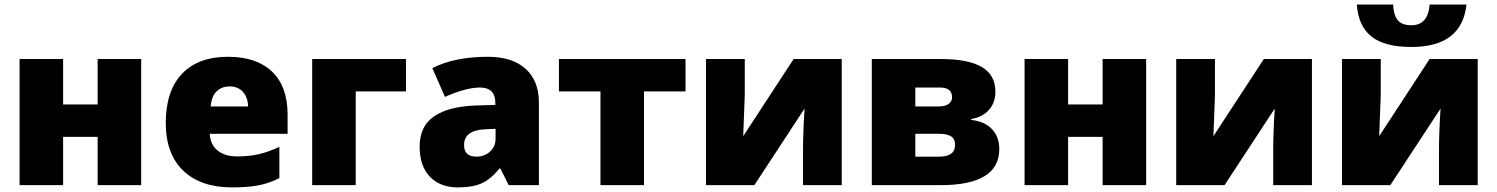

<svg xmlns="http://www.w3.org/2000/svg" viewBox="-20 -812 6566 842"><path d="M256.8 -553.2V-354H408.2V-553.2H599.1V0H408.2V-211.9H256.8V0H65.9V-553.2Z M998 9.8Q859.9 9.8 783.4 -63.7Q707 -137.2 707 -272.9Q707 -413.1 777.8 -488Q848.6 -563 980 -563Q1105 -563 1173.1 -497.8Q1241.2 -432.6 1241.2 -310.1V-225.1H899.9Q901.9 -178.7 933.8 -152.3Q965.8 -126 1021 -126Q1071.3 -126 1113.5 -135.5Q1155.8 -145 1205.1 -168V-30.8Q1160.2 -7.8 1112.3 1Q1064.5 9.8 998 9.8ZM986.8 -433.1Q953.1 -433.1 930.4 -411.9Q907.7 -390.6 903.8 -345.2H1067.9Q1066.9 -385.3 1045.2 -409.2Q1023.4 -433.1 986.8 -433.1Z M1760.3 -553.2V-411.1H1540V0H1349.1V-553.2Z M2210.9 0 2174.3 -73.2H2170.4Q2131.8 -25.4 2091.8 -7.8Q2051.8 9.8 1988.3 9.8Q1910.2 9.8 1865.2 -37.1Q1820.3 -84 1820.3 -168.9Q1820.3 -257.3 1881.8 -300.5Q1943.4 -343.8 2060.1 -349.1L2152.3 -352.1V-359.9Q2152.3 -428.2 2085 -428.2Q2024.4 -428.2 1931.2 -387.2L1876 -513.2Q1972.7 -563 2120.1 -563Q2226.6 -563 2284.9 -510.3Q2343.3 -457.5 2343.3 -362.8V0ZM2069.3 -125Q2104 -125 2128.7 -147Q2153.3 -168.9 2153.3 -204.1V-247.1L2109.4 -245.1Q2015.1 -241.7 2015.1 -175.8Q2015.1 -125 2069.3 -125Z M2986.3 -411.1H2804.2V0H2613.3V-411.1H2431.2V-553.2H2986.3Z M3246.1 -553.2V-414.1Q3246.1 -402.3 3245.8 -388.7Q3245.6 -375 3239.3 -214.8L3460.4 -553.2H3671.4V0H3501.5V-149.9Q3501.5 -228.5 3508.3 -335.9L3288.1 0H3076.2V-553.2Z M4345.2 -410.2Q4345.2 -361.8 4316.9 -330.1Q4288.6 -298.3 4239.3 -290V-286.1Q4298.8 -279.3 4330.6 -245.4Q4362.3 -211.4 4362.3 -158.2Q4362.3 0 4104.5 0H3803.2V-553.2H4105.5Q4226.1 -553.2 4285.6 -518.1Q4345.2 -482.9 4345.2 -410.2ZM4168.5 -176.8Q4168.5 -202.6 4150.9 -213.9Q4133.3 -225.1 4100.1 -225.1H3994.1V-125H4098.1Q4168.5 -125 4168.5 -176.8ZM4155.3 -384.8Q4155.3 -428.2 4102.5 -428.2H3994.1V-345.2H4095.2Q4125.5 -345.2 4140.4 -356.4Q4155.3 -367.7 4155.3 -384.8Z M4664.1 -553.2V-354H4815.4V-553.2H5006.3V0H4815.4V-211.9H4664.1V0H4473.1V-553.2Z M5308.1 -553.2V-414.1Q5308.1 -402.3 5307.9 -388.7Q5307.6 -375 5301.3 -214.8L5522.5 -553.2H5733.4V0H5563.5V-149.9Q5563.5 -228.5 5570.3 -335.9L5350.1 0H5138.2V-553.2Z M6169.4 -606Q6052.7 -606 5994.9 -651.4Q5937 -696.8 5930.2 -792H6089.4Q6091.8 -744.1 6110.4 -722.7Q6128.9 -701.2 6169.4 -701.2Q6242.7 -701.2 6249.5 -792H6411.1Q6391.1 -606 6169.4 -606ZM6035.2 -553.2V-414.1Q6035.2 -402.3 6034.9 -388.7Q6034.7 -375 6028.3 -214.8L6249.5 -553.2H6460.4V0H6290.5V-149.9Q6290.5 -228.5 6297.4 -335.9L6077.1 0H5865.2V-553.2Z"/></svg>

Font: OpenSans-ExtraBold
Style: Regular
Weight: 800
Foundry: Ascender Corporation
Version: Version 1.10